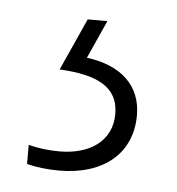

<svg xmlns="http://www.w3.org/2000/svg" viewBox="-32 -31 277 301"><g transform="rotate(5 107.0 120.0)"><path d="M185 143C185 97 154 67 99 60L126 0H95L58 82C115 85 151 100 151 144C151 187 116 210 69 210C52 210 35 208 20 204V234C35 238 53 240 71 240C141 240 185 203 185 143Z"/></g></svg>

Font: Noto Sans Devanagari Condensed ExtraLight
Style: Regular
Weight: 200
Width: 3
Designer: Jelle Bosma - Monotype Design Team
Foundry: Monotype Imaging Inc.
Version: Version 2.004